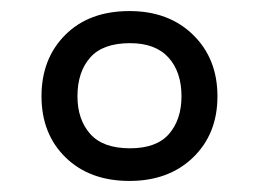

<svg xmlns="http://www.w3.org/2000/svg" viewBox="-20 -744 468 347"><path d="M214 -417Q142 -417 98.5 -459.5Q55 -502 55 -570Q55 -638 98 -681Q141 -724 214 -724Q285 -724 329 -681Q373 -638 373 -570Q373 -502 329 -459.5Q285 -417 214 -417ZM215 -476Q263 -476 285.5 -502Q308 -528 308 -570Q308 -614 284.5 -640Q261 -666 215 -666Q166 -666 143 -640Q120 -614 120 -570Q120 -528 143 -502Q166 -476 215 -476Z"/></svg>

Font: Noto Sans Saurashtra
Style: Regular
Weight: 400
Designer: Monotype Design Team
Foundry: Monotype Imaging Inc.
Version: Version 2.001; ttfautohint (v1.8.4.7-5d5b)